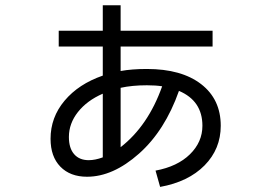

<svg xmlns="http://www.w3.org/2000/svg" viewBox="-20 -655 1040 736"><path d="M576.2 -1Q660.2 -16.6 708 -63.5Q755.9 -110.4 755.9 -172.9Q755.9 -268.6 666 -306.6Q612.3 -154.3 512.7 -65.9Q413.1 22.5 313.5 22.5Q249 22.5 211.4 -16.1Q173.8 -54.7 173.8 -123Q173.8 -205.1 227.5 -269Q281.2 -333 374 -365.2V-476.6H205.1V-537.1H374V-634.8H442.4V-537.1H794.9V-476.6H442.4V-382.8Q485.4 -390.6 543 -390.6Q675.8 -390.6 751 -332.5Q826.2 -274.4 826.2 -172.9Q826.2 -84 764.2 -21Q702.1 42 593.8 61.5ZM601.6 -324.2Q577.1 -328.1 543 -328.1Q486.3 -328.1 442.4 -318.4V-90.8Q547.9 -172.9 601.6 -324.2ZM374 -295.9Q313.5 -269.5 278.8 -225.6Q244.1 -181.6 244.1 -129.9Q244.1 -86.9 264.2 -64Q284.2 -41 320.3 -41Q344.7 -41 374 -51.8Z"/></svg>

Font: Mgen+ 1c regular
Style: Regular
Weight: 400
Designer: [Source Han Sans]
Ryoko NISHIZUKA  (kana & ideographs); Paul D. Hunt (Latin, Greek & Cyrillic); Wenlong ZHANG  (bopomofo
Version: Version 1.059.20150602